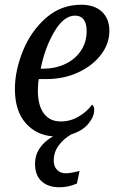

<svg xmlns="http://www.w3.org/2000/svg" viewBox="-20 -566 488 811"><path d="M144 -232Q140 -212 140 -183Q140 -121 165 -87Q190 -53 237 -53Q277 -53 312 -73.5Q347 -94 369 -124Q373 -122 375.5 -115.5Q378 -109 378 -102Q378 -73 353 -43Q328 -13 282 1Q250 19 228.5 47.5Q207 76 207 113Q207 137 221 151.5Q235 166 258 166Q278 166 316 156L305 209Q270 225 231 225Q183 225 155.5 199.5Q128 174 128 126Q128 89 148 59.5Q168 30 204 10Q133 5 88 -46.5Q43 -98 43 -190Q43 -268 77 -351.5Q111 -435 174.5 -490.5Q238 -546 323 -546Q379 -546 410.5 -516.5Q442 -487 442 -435Q442 -382 407 -335.5Q372 -289 311 -260.5Q250 -232 176 -232ZM152 -276H162Q214 -276 256 -296Q298 -316 322 -352Q346 -388 346 -435Q346 -467 333.5 -483.5Q321 -500 297 -500Q249 -500 209 -431.5Q169 -363 152 -276Z"/></svg>

Font: Noto Serif Narrow
Style: Italic
Weight: 400
Width: 4
Italic angle: -12°
Designer: Monotype Design Team
Foundry: Monotype Imaging Inc.
Version: Version 1.001